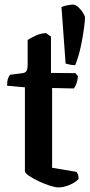

<svg xmlns="http://www.w3.org/2000/svg" viewBox="-20 -820 392 840"><path d="M236 0Q223 0 199 -7.5Q175 -15 149.5 -27Q124 -39 106.5 -51Q89 -63 89 -72V-438L11 -445Q11 -466 15.5 -477.5Q20 -489 24 -493L79 -500Q92 -502 96.5 -510.5Q101 -519 101 -540V-645Q114 -654 137 -664.5Q160 -675 182 -675L203 -660V-501L310 -500L321 -487Q320 -470 314.5 -455Q309 -440 303 -433L208 -435V-86L315 -68Q318 -64 321 -56.5Q324 -49 324 -37Q315 -27 300 -18.5Q285 -10 268 -5Q251 0 236 0ZM309 -535Q295 -535 284.5 -537.5Q274 -540 267 -542L249 -789Q256 -793 273 -796.5Q290 -800 299 -800Q311 -800 323 -788.5Q335 -777 343.5 -763.5Q352 -750 352 -743Q352 -731 347.5 -696.5Q343 -662 334 -618.5Q325 -575 309 -535Z"/></svg>

Font: Texturina Medium 12pt SemiBold
Style: Regular
Weight: 600
Version: Version 1.002